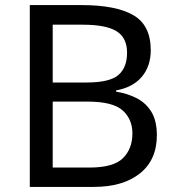

<svg xmlns="http://www.w3.org/2000/svg" viewBox="-20 -734 690 754"><path d="M301 -714Q435 -714 503.5 -674.5Q572 -635 572 -537Q572 -474 537 -432.5Q502 -391 436 -379V-374Q481 -367 517.5 -348Q554 -329 575 -294Q596 -259 596 -203Q596 -106 529.5 -53Q463 0 348 0H97V-714ZM319 -410Q411 -410 445 -439.5Q479 -469 479 -527Q479 -586 437.5 -611.5Q396 -637 305 -637H187V-410ZM187 -335V-76H331Q426 -76 463 -113Q500 -150 500 -210Q500 -266 461.5 -300.5Q423 -335 324 -335Z"/></svg>

Font: Noto Sans Tifinagh Ghat
Style: Regular
Weight: 400
Designer: JamraPatel
Foundry: JamraPatel LLC
Version: Version 2.006; ttfautohint (v1.8.4.7-5d5b)